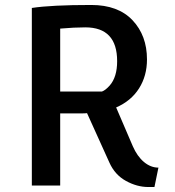

<svg xmlns="http://www.w3.org/2000/svg" viewBox="-20 -746 702 772"><path d="M108 0V-714Q186 -726 347 -726Q455 -726 513 -664.5Q571 -603 571 -507Q571 -441 539 -390.5Q507 -340 447 -314L514 -158Q532 -117 559 -94.5Q586 -72 617 -72L601 6H577Q531 6 486.5 -18.5Q442 -43 420 -92L330 -291Q322 -290 304 -290H222V0ZM222 -378H390Q404 -383 421 -402Q451 -436 451 -500Q451 -636 323 -636Q279 -636 222 -631Z"/></svg>

Font: Convergence
Style: Regular
Weight: 400
Designer: Nicolas Silva and John Vargas
Foundry: Nicolas Silva and Jonh Vargas
Version: Version 1.002